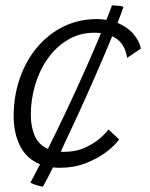

<svg xmlns="http://www.w3.org/2000/svg" viewBox="-20 -681 553 710"><path d="M420.5 -165.5Q404.5 -142.5 372.2 -118.2Q340 -94 296.2 -77.2Q252.5 -60.5 200.5 -60.5Q188 -60.5 176 -62Q153.5 -16.5 138.5 9.5Q126.5 7 113.2 3Q100 -1 92.5 -5.5Q109 -36.5 128 -73.5Q78 -94 54.2 -141.2Q30.5 -188.5 30.5 -252Q30.5 -324.5 52.5 -389.2Q74.5 -454 115.5 -503.8Q156.5 -553.5 213.2 -582Q270 -610.5 339.5 -610.5Q357 -610.5 373.5 -607.5Q385.5 -637 394 -661Q405 -661 418.5 -659.5Q432 -658 436.5 -655.5Q428.5 -631.5 414.5 -596.5Q451 -581.5 473.2 -555.5Q495.5 -529.5 501 -501.5L450 -467Q449.5 -473.5 445.2 -488.5Q441 -503.5 429.5 -519.8Q418 -536 395 -547Q369 -484 336.2 -408.8Q303.5 -333.5 269 -258.2Q234.5 -183 204.5 -120Q209.5 -119.5 215 -119.5Q263.5 -119.5 299.2 -137.2Q335 -155 356 -175Q377 -195 381.5 -202ZM94 -256.5Q94 -212 108.5 -178.8Q123 -145.5 157 -130.5Q191 -198 226.2 -272.8Q261.5 -347.5 294.2 -421Q327 -494.5 353.5 -558.5Q342.5 -560 329.5 -560Q275 -560 231.5 -534.2Q188 -508.5 157.2 -465.2Q126.5 -422 110.2 -367.8Q94 -313.5 94 -256.5Z"/></svg>

Font: Grandstander ExtraLight
Style: Italic
Weight: 200
Italic angle: -15°
Designer: Tyler Finck
Foundry: Etcetera Type Co
Version: Version 1.200; ttfautohint (v1.8.3)